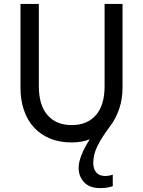

<svg xmlns="http://www.w3.org/2000/svg" viewBox="-20 -720 733 984"><path d="M493 244Q439 244 411 214Q383 184 383 140Q383 84 440 -6Q419 2 396 6Q373 10 347 10Q285 10 236.5 -10Q188 -30 154 -67Q120 -104 102.5 -156Q85 -208 85 -271V-700H179V-279Q179 -181 223.5 -130Q268 -79 347 -79Q427 -79 471.5 -130Q516 -181 516 -277V-700H608V-272Q608 -212 591 -162.5Q574 -113 547 -77Q524 -46 507 -20Q490 6 479 29Q468 52 463 73Q458 94 458 115Q458 146 473.5 164Q489 182 520 182Q527 182 537 180.5Q547 179 558 175V234Q544 239 529 241.5Q514 244 493 244Z"/></svg>

Font: Tilda Sans Medium
Style: Regular
Weight: 500
Designer: ParaType Ltd
Foundry: ParaType Ltd
Version: Version 1.009